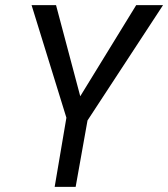

<svg xmlns="http://www.w3.org/2000/svg" viewBox="-20 -731 658 751"><path d="M293.9 -354.5 512.7 -710.9H617.7L322.3 -259.8L275.9 0H193.8L239.7 -270.5L103.5 -710.9H199.2Z"/></svg>

Font: Roboto Mono
Style: Italic
Weight: 400
Designer: Google
Version: Version 2.000985; 2015; ttfautohint (v1.3)